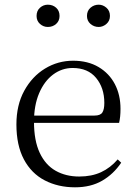

<svg xmlns="http://www.w3.org/2000/svg" viewBox="-20 -785 581 819"><path d="M300 14Q228 14 171 -15.5Q114 -45 82 -105Q50 -165 50 -254Q50 -337 83.5 -398Q117 -459 172 -492.5Q227 -526 292 -526Q355 -526 400.5 -499Q446 -472 470 -426Q494 -380 494 -321Q494 -285 488 -261H84V-292H383Q408 -292 416.5 -305Q425 -318 425 -346Q425 -410 390 -452.5Q355 -495 290 -495Q244 -495 206.5 -467Q169 -439 147 -387.5Q125 -336 125 -266Q125 -185 149.5 -133Q174 -81 217.5 -56.5Q261 -32 318 -32Q371 -32 411 -50.5Q451 -69 482 -105L497 -91Q464 -42 415.5 -14Q367 14 300 14ZM184 -670Q165 -670 150.5 -683Q136 -696 136 -717Q136 -739 150.5 -752Q165 -765 184 -765Q205 -765 219.5 -752Q234 -739 234 -717Q234 -696 219.5 -683Q205 -670 184 -670ZM401 -670Q381 -670 366 -683Q351 -696 351 -717Q351 -739 366 -752Q381 -765 401 -765Q419 -765 434 -752Q449 -739 449 -717Q449 -696 434 -683Q419 -670 401 -670Z"/></svg>

Font: Noto Serif KR ExtraLight Light
Style: Regular
Weight: 300
Version: Version 2.003-H1;hotconv 1.1.1;makeotfexe 2.6.0